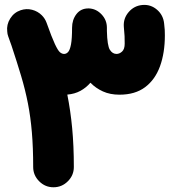

<svg xmlns="http://www.w3.org/2000/svg" viewBox="-20 -688 711 791"><path d="M200.2 83.5Q166 83.5 141.4 58.8Q116.7 34.2 116.7 0Q116.7 -79.6 111.3 -142.8Q106 -206.1 95 -262.2Q84 -318.4 66.9 -375.5Q49.8 -432.6 27.3 -500.5Q23.9 -509.8 20.5 -519.3Q17.1 -528.8 13.7 -538.6Q10.3 -547.9 9.8 -558.1Q6.3 -586.4 22 -611.6Q37.6 -636.7 65.4 -646Q88.9 -653.8 112.3 -647.7Q135.7 -641.6 152.3 -625Q165.5 -611.8 171.9 -594.2Q193.4 -533.7 206.1 -506.6Q218.8 -479.5 227.1 -472.7Q235.4 -465.8 244.1 -465.8Q253.4 -465.8 260.7 -473.9Q268.1 -481.9 272.5 -505.1Q276.9 -528.3 276.9 -573.7Q276.9 -606.4 294.9 -629.9Q313 -653.3 343.8 -653.3Q345.2 -653.3 346.2 -653.3Q346.2 -653.3 346.7 -653.3Q376.5 -651.9 398.4 -628.7Q420.4 -605.5 420.4 -573.7Q420.4 -566.9 420.4 -560.1Q421.9 -500 432.6 -482.9Q443.4 -465.8 460 -465.8Q472.2 -465.8 482.9 -475.6Q493.7 -485.4 493.7 -508.3Q493.7 -525.9 493.2 -539.1Q492.7 -552.2 490.2 -577.1Q487.3 -611.8 510 -638.2Q532.7 -664.6 566.9 -667.5Q601.1 -670.4 627 -647.9Q652.8 -625.5 656.2 -590.8Q658.2 -572.8 658.7 -564.7Q659.2 -556.6 659.2 -542.5Q659.2 -470.2 639.2 -415Q619.1 -359.9 577.9 -328.9Q536.6 -297.9 472.2 -297.9Q433.6 -297.9 404.1 -311.3Q374.5 -324.7 352.5 -347.2Q335 -326.7 311.3 -313.7Q287.6 -300.8 257.3 -298.3Q270.5 -232.4 277.3 -160.2Q284.2 -87.9 284.2 0Q284.2 34.2 259.5 58.8Q234.9 83.5 200.2 83.5Z"/></svg>

Font: Mikhak-FD Black
Style: Regular
Weight: 900
Designer: Amin Abedi
Version: Version 3.2